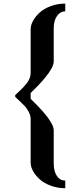

<svg xmlns="http://www.w3.org/2000/svg" viewBox="-20 -853 415 1040"><path d="M62.5 -338.4Q66.9 -342.8 81.1 -355.5Q95.2 -368.2 104 -377.7Q112.8 -387.2 123.8 -400.6Q134.8 -414.1 140.4 -428.5Q146 -442.9 146 -457.5V-694.8Q146 -716.8 159.4 -741Q172.9 -765.1 196 -785.9Q219.2 -806.6 255.6 -820.1Q292 -833.5 333.5 -833.5V-791.5Q306.2 -791.5 288.6 -766.1Q271 -740.7 271 -700.2V-520Q271 -511.7 267.8 -501.7Q264.6 -491.7 258.1 -480.5Q251.5 -469.2 244.9 -459.2Q238.3 -449.2 227.5 -436.3Q216.8 -423.3 209.5 -414.8Q202.1 -406.2 190.2 -393.8Q178.2 -381.3 172.9 -376Q167.5 -370.6 157 -360.1Q146.5 -349.6 146 -349.1V-317.9Q146.5 -317.4 157 -306.9Q167.5 -296.4 172.9 -291Q178.2 -285.6 190.2 -273.2Q202.1 -260.7 209.5 -252.2Q216.8 -243.7 227.5 -230.7Q238.3 -217.8 244.9 -207.8Q251.5 -197.8 258.1 -186.5Q264.6 -175.3 267.8 -165.3Q271 -155.3 271 -147V32.2Q271 73.7 287.6 99.4Q304.2 125 333.5 125V166.5Q292 166.5 255.6 153.1Q219.2 139.6 196 119.1Q172.9 98.6 159.4 74.5Q146 50.3 146 28.3V-209.5Q146 -227.5 135.5 -247.1Q125 -266.6 115.7 -276.9Q106.4 -287.1 85.7 -306.4Q64.9 -325.7 62.5 -328.1Z"/></svg>

Font: Resagnicto
Style: Bold
Weight: 700
Version: Version 0.9991